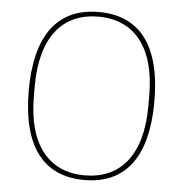

<svg xmlns="http://www.w3.org/2000/svg" viewBox="-52 -760 784 822"><g transform="rotate(5 340.0 -349.0)"><path d="M340 12C165 12 70 -108 70 -349C70 -590 165 -710 340 -710C515 -710 610 -590 610 -349C610 -108 515 12 340 12ZM340 -8C493 -8 586 -116 586 -328V-370C586 -582 493 -690 340 -690C187 -690 94 -582 94 -370V-328C94 -116 187 -8 340 -8Z"/></g></svg>

Font: Plexus Sans Thin
Style: Regular
Weight: 250
Version: Version 2.001;PS 002.001;hotconv 1.0.70;makeotf.lib2.5.58329